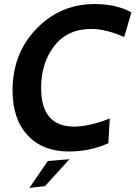

<svg xmlns="http://www.w3.org/2000/svg" viewBox="-20 -734 669 948"><path d="M320 14Q191 14 116.5 -66Q42 -146 42 -287Q42 -470 160 -592Q278 -714 447 -714Q555 -714 629 -673L593 -551Q504 -591 430 -591Q313 -591 248 -507Q183 -423 183 -299Q183 -109 346 -109Q420 -109 522 -149L515 -27Q426 14 320 14ZM323 52 202 185 125 194 216 61Z"/></svg>

Font: Cabin
Style: Bold Italic
Weight: 700
Designer: Pablo Impallari
Foundry: Pablo Impallari. www.impallari.com Igino Marini. www.ikern.com
Version: Version 1.005